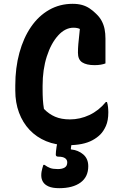

<svg xmlns="http://www.w3.org/2000/svg" viewBox="-20 -740 640 1005"><path d="M335 20Q272 20 221.5 -1Q171 -22 135 -60Q99 -98 79.5 -150.5Q60 -203 60 -266V-292Q60 -385 81.5 -463.5Q103 -542 142.5 -599.5Q182 -657 237.5 -688.5Q293 -720 360 -720Q388 -720 409.5 -714Q431 -708 449 -696Q467 -684 483 -668Q502 -650 512.5 -630Q523 -610 527.5 -587.5Q532 -565 532 -538Q532 -505 532 -471.5Q532 -438 532 -408Q522 -404 507.5 -401.5Q493 -399 475 -399Q433 -399 410.5 -413.5Q388 -428 388 -464Q388 -487 390 -509.5Q392 -532 395 -558.5Q398 -585 401 -619L415 -579Q400 -589 389 -592Q378 -595 365 -595Q321 -595 284 -554Q247 -513 225 -444.5Q203 -376 203 -291V-273Q203 -242 204.5 -218Q206 -194 210 -170Q236 -143 268.5 -129Q301 -115 346 -115Q399 -115 448 -138Q497 -161 534 -206H540Q542 -199 543.5 -192.5Q545 -186 545.5 -179Q546 -172 546.5 -165.5Q547 -159 547 -153Q547 -109 534.5 -81Q522 -53 505 -36Q488 -19 464 -6Q440 7 408 13.5Q376 20 335 20ZM442 130Q442 186 401.5 215.5Q361 245 290 245Q255 245 234.5 236Q214 227 205 212Q196 197 196 178Q196 168 197.5 159Q199 150 201.5 141Q204 132 207 123H213Q228 134 242.5 139.5Q257 145 283 145Q305 145 318.5 137Q332 129 332 110Q332 96 320.5 88Q309 80 285 80Q279 80 275.5 77.5Q272 75 272 69Q272 64 273 52.5Q274 41 276 28.5Q278 16 282 3.5Q286 -9 291 -16Q294 -21 300.5 -24Q307 -27 321 -29Q335 -31 360 -30Q359 -26 357.5 -16.5Q356 -7 355 3.5Q354 14 353 22.5Q352 31 351 36V42Q390 46 416 68.5Q442 91 442 130Z"/></svg>

Font: Recursive Casual
Style: Bold
Weight: 700
Version: Version 1.085